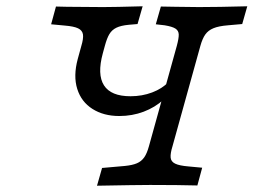

<svg xmlns="http://www.w3.org/2000/svg" viewBox="-20 -591 807 611"><path d="M227.4 -403.2 238.7 -444.4Q246 -468.5 244 -481.5Q241.9 -494.4 228.6 -500.8Q215.3 -507.3 185.5 -509.7L142.7 -513.7L158.1 -570.2Q175.8 -570.2 192.7 -569.4Q249.2 -569.4 305.6 -568.5H309.7Q344.4 -568.5 433.9 -571L417.7 -514.5L389.5 -512.1Q364.5 -509.7 350.4 -502.8Q336.3 -496 328.2 -482.7Q320.2 -469.4 313.7 -445.2L307.3 -421.8Q288.7 -354 310.9 -319.4Q333.1 -284.7 395.2 -284.7Q432.3 -284.7 464.1 -296.8Q496 -308.9 516.1 -329.8L500.8 -274.2Q473.4 -249.2 437.1 -235.5Q400.8 -221.8 359.7 -221.8Q309.7 -221.8 274.2 -244.4Q238.7 -266.9 225.8 -308.1Q212.9 -349.2 227.4 -403.2ZM288.7 0 304.8 -56.5 377.4 -62.9Q401.6 -65.3 415.7 -71.4Q429.8 -77.4 438.7 -89.9Q447.6 -102.4 454 -125.8L542.7 -445.2Q549.2 -469.4 548.8 -481.5Q548.4 -493.5 538.3 -500Q528.2 -506.5 504 -510.5L475.8 -513.7L491.9 -570.2Q515.3 -570.2 538.7 -569.4Q575.8 -569.4 612.9 -568.5H615.3H613.7Q672.6 -568.5 766.9 -571L750.8 -514.5L705.6 -510.5Q675.8 -508.1 659.3 -501.2Q642.7 -494.4 633.5 -481.5Q624.2 -468.5 617.7 -445.2L529 -125.8Q521.8 -102.4 523 -89.5Q524.2 -76.6 537.5 -70.2Q550.8 -63.7 580.6 -61.3L623.4 -57.3L608.1 -0.8Q546.8 -2.4 460.5 -2.4H456.5Q416.9 -2.4 288.7 0Z"/></svg>

Font: Playfair Micro SmCond SmLight
Style: Italic
Weight: 360
Width: 4
Italic angle: -15.6°
Designer: Claus Eggers Sørensen
Foundry: Claus Eggers Sørensen
Version: Version 2.203;Glyphs 3.3 (3326)